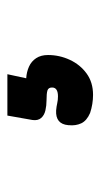

<svg xmlns="http://www.w3.org/2000/svg" viewBox="104 -164 272 520"><g transform="rotate(-90 240.0 96.0)"><path d="M243 212Q231 212 218.5 210Q206 208 194 204Q173 195 166 180Q159 165 161 146V145Q164 110 201 112Q212 113 220.5 115Q229 117 239 117Q263 117 263 101Q263 91 255 88.5Q247 86 228 86Q214 86 201 83Q188 80 180.5 71.5Q173 63 175 48L187 -20H299L288 31Q305 32 319.5 38.5Q334 45 342.5 58Q351 71 351 90Q351 121 338 149Q325 177 301 194.5Q277 212 243 212Z"/></g></svg>

Font: Winky Sans
Style: Bold
Weight: 700
Designer: Simon Atzbach
Foundry: typofactur
Version: Version 1.205